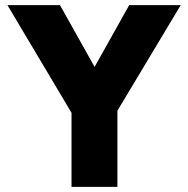

<svg xmlns="http://www.w3.org/2000/svg" viewBox="-20 -729 734 749"><path d="M259 0H438V-297L685 -709H484L349 -468L214 -709H9L259 -289Z"/></svg>

Font: MV Cash ExtraBold
Style: Regular
Weight: 800
Designer: Rodrigo Fuenzalida
Foundry: fragTYPE
Version: Version 1.100;Glyphs 3.1.2 (3151)